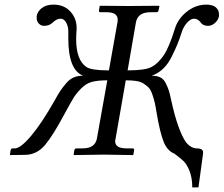

<svg xmlns="http://www.w3.org/2000/svg" viewBox="-20 -671 969 832"><path d="M24 1 23 -1 26 -20Q28 -28 35 -28H44Q69 -28 115 -82.5Q161 -137 217 -236Q233 -265 242.5 -279Q252 -293 267.5 -311Q283 -329 300.5 -336Q318 -343 340 -343Q276 -368 276 -504V-535Q276 -557 266.5 -573.5Q257 -590 243 -590Q225 -590 207 -572Q193 -559 171 -559Q158 -559 148.5 -568.5Q139 -578 139 -593V-601Q142 -621 161 -636Q180 -651 212 -651Q257 -651 284.5 -621.5Q312 -592 312 -550V-544Q310 -518 310 -502Q310 -411 354 -381Q375 -366 452 -366L489 -574Q490 -578 490 -586Q490 -618 442 -618H416Q407 -618 409 -626L412 -645L414 -646Q501 -645 540 -645L669 -646L671 -645L667 -626Q665 -618 658 -618H632Q577 -618 569 -574L533 -366Q610 -366 637 -381Q654 -390 668.5 -405.5Q683 -421 692 -435Q701 -449 711 -472.5Q721 -496 725 -507.5Q729 -519 737 -544Q750 -589 789 -620Q828 -651 874 -651Q902 -651 915.5 -639Q929 -627 929 -609V-601Q925 -583 911 -571Q897 -559 882 -559Q860 -559 851 -572Q838 -590 821 -590Q806 -590 790.5 -572.5Q775 -555 768 -533Q757 -499 748.5 -478.5Q740 -458 724 -425.5Q708 -393 686 -372.5Q664 -352 637 -343Q659 -343 674 -336Q689 -329 698 -311Q707 -293 711.5 -279Q716 -265 722 -236Q751 -104 787 -53Q809 -28 833 -28Q860 -28 860 -11V-6L840 141H813V138Q813 79 784 37Q776 25 736 -5Q704 -18 688.5 -58Q673 -98 659 -180Q654 -211 650.5 -226.5Q647 -242 640 -262Q633 -282 625 -290.5Q617 -299 603.5 -308Q590 -317 571 -320Q552 -323 525 -323L481 -71Q479 -63 479 -59Q479 -28 528 -28H554Q563 -28 561 -20L558 -1L556 1Q469 -1 430 -1L301 1L299 -1L302 -20Q304 -28 312 -28H338Q392 -28 400 -71L445 -323Q405 -323 379.5 -316.5Q354 -310 332.5 -288.5Q311 -267 298.5 -246.5Q286 -226 261 -180Q210 -84 175 -42.5Q140 -1 90 0Z"/></svg>

Font: Linux Libertine O
Style: Italic
Weight: 400
Italic angle: -12°
Designer: Philipp H. Poll
Foundry: Philipp H. Poll
Version: Version 5.1.6